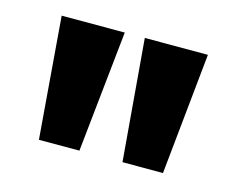

<svg xmlns="http://www.w3.org/2000/svg" viewBox="-54 -783 537 435"><g transform="rotate(15 214.5 -565.5)"><path d="M262 -423 238 -708H386L357 -423ZM66 -423 43 -708H191L161 -423Z"/></g></svg>

Font: Onest ExtraBold
Style: Regular
Weight: 800
Designer: Dmitri Voloshin, Andrey Kudryavtsev
Foundry: Dmitri Voloshin, Andrey Kudryavtsev
Version: Version 1.000;gftools[0.9.33]